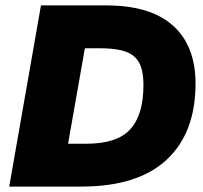

<svg xmlns="http://www.w3.org/2000/svg" viewBox="-20 -688 750 708"><path d="M701 -380Q701 -198 594.5 -99Q488 0 280 0H14L131 -668H372Q535 -668 618 -593.5Q701 -519 701 -380ZM509 -374Q509 -412 501 -438Q493 -464 474.5 -480Q456 -496 425 -503Q394 -510 349 -510H293L231 -158H299Q412 -158 460.5 -211.5Q509 -265 509 -374Z"/></svg>

Font: Celebes Black
Style: Italic
Weight: 900
Italic angle: -10°
Designer: Anugrah Pasau
Foundry: Lafontype
Version: Version 1.000; ttfautohint (v1.8.4)